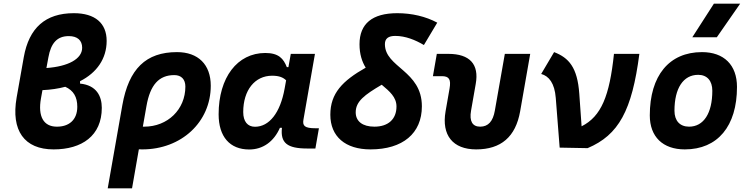

<svg xmlns="http://www.w3.org/2000/svg" viewBox="-20 -815 4142 1060"><path d="M275.9 9.8C432.1 9.8 542 -65.4 542 -219.7C542 -284.2 512.7 -344.7 421.9 -353.5V-366.7C514.6 -413.6 568.8 -491.2 568.8 -589.4C568.8 -687 504.9 -742.2 387.7 -742.2C230.5 -742.2 140.1 -661.1 111.3 -499.5L71.8 -276.4C40 -94.2 114.3 9.8 275.9 9.8ZM340.3 -335.9C385.7 -315.4 406.7 -279.8 406.7 -225.6C406.7 -150.9 358.4 -115.2 293.5 -115.7C220.2 -115.7 188.5 -172.4 206.1 -271.5L214.4 -317.4C259.8 -319.3 302.2 -325.7 340.3 -335.9ZM236.3 -439.5 247.1 -498C261.2 -576.7 294.9 -615.7 359.9 -615.7C407.2 -615.7 433.6 -592.3 433.6 -551.3C433.6 -489.3 355.5 -447.8 236.3 -439.5Z M957 -527.3C785.6 -527.3 690.9 -435.1 655.3 -233.9L574.7 224.6H709L746.6 9.3C752.9 9.8 759.3 9.8 765.6 9.8C981.4 9.8 1143.6 -141.1 1143.6 -341.8C1143.6 -458.5 1074.2 -527.3 957 -527.3ZM788.6 -229.5C809.1 -346.7 857.4 -400.4 942.4 -400.4C981 -400.4 1003.4 -377 1003.4 -336.9C1003.4 -210.9 905.8 -115.7 776.4 -115.7C773.9 -115.7 771 -115.7 768.6 -115.7Z M1572.3 -444.3H1563.5C1545.4 -490.7 1519 -522.5 1444.8 -522.5C1290 -522.5 1187 -387.2 1187 -184.1C1187 -60.5 1248.5 10.3 1356 10.3C1431.2 10.3 1491.7 -32.7 1525.4 -109.4H1536.6C1527.3 -25.9 1565.4 4.9 1676.8 4.9H1721.2L1740.7 -106.9H1722.2C1661.1 -106.9 1649.4 -120.6 1655.3 -154.8L1718.8 -517.6H1585.4ZM1482.4 -397C1522.5 -397 1543.9 -386.7 1559.6 -371.6L1551.3 -325.7C1527.3 -191.9 1466.3 -115.2 1387.7 -115.2C1346.7 -115.2 1322.8 -144.5 1322.8 -196.3C1322.8 -316.9 1386.7 -397 1482.4 -397Z M2025.4 9.8C2203.6 9.8 2309.1 -78.6 2309.1 -228C2309.1 -425.8 2105 -441.9 2105 -571.3C2105 -602.1 2124 -616.7 2162.1 -616.7C2218.3 -616.7 2272.5 -594.7 2320.3 -566.4L2394 -689.9C2330.6 -724.1 2253.4 -742.2 2173.3 -742.2C2034.7 -742.2 1964.8 -683.6 1964.8 -570.8C1964.8 -516.1 1978.5 -474.6 1999 -441.4C1870.6 -368.7 1803.7 -299.8 1803.7 -181.6C1803.7 -61.5 1886.2 9.8 2025.4 9.8ZM2087.4 -347.2C2130.9 -310.5 2168.9 -278.8 2168.9 -227.1C2168.9 -157.2 2123.5 -115.7 2046.9 -115.7C1981.9 -115.7 1943.8 -145 1943.8 -194.8C1943.8 -255.4 1992.7 -291.5 2087.4 -347.2Z M2608.9 9.8C2746.1 9.8 2826.7 -59.6 2851.6 -200.2L2907.2 -517.6H2767.1L2711.9 -204.1C2701.7 -145.5 2675.8 -115.7 2630.9 -115.7C2588.4 -115.7 2570.3 -145.5 2580.6 -204.1L2606.4 -351.6C2626 -460.4 2573.7 -517.6 2455.1 -517.6H2391.6L2370.1 -394.5H2419.4C2459.5 -394.5 2470.7 -376.5 2461.9 -326.2L2439.9 -200.2C2417 -68.4 2480 9.8 2608.9 9.8Z M3069.8 0 3224.1 2.9C3396 -69.8 3469.2 -204.6 3509.8 -517.6H3369.6C3345.2 -285.6 3299.8 -172.4 3190.9 -117.7L3178.2 -296.9C3168 -443.4 3120.1 -496.1 3039.1 -527.3L2967.8 -406.7C3010.7 -395 3042 -355.5 3048.3 -274.4Z M3760.7 9.8C3941.9 9.8 4048.8 -118.2 4048.8 -335C4048.8 -456.1 3977.1 -527.3 3855.5 -527.3C3674.3 -527.3 3567.4 -397.5 3567.4 -177.7C3567.4 -60.1 3639.2 9.8 3760.7 9.8ZM3784.2 -115.7C3733.4 -115.7 3703.6 -148.4 3703.6 -203.6C3703.6 -328.1 3752.4 -401.9 3834.5 -401.9C3883.8 -401.9 3912.6 -369.1 3912.6 -314C3912.6 -189.5 3864.7 -115.7 3784.2 -115.7ZM3802.2 -609.4H3937.5L4066.4 -794.9H3921.4Z"/></svg>

Font: Cascadia Code
Style: Bold Italic
Weight: 700
Italic angle: -10°
Monospace: yes
Designer: Aaron Bell
Foundry: Saja Typeworks
Version: Version 2404.023